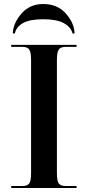

<svg xmlns="http://www.w3.org/2000/svg" viewBox="-20 -938 438 958"><path d="M36 0H362V-10H307Q282 -10 273 -23Q264 -36 264 -73V-638Q264 -677 273 -690.5Q282 -704 307 -704H362V-714H36V-704H93Q117 -704 126 -690.5Q135 -677 135 -639V-73Q135 -36 126 -23Q117 -10 93 -10H36ZM44 -771H54Q61 -804 95 -823Q129 -842 196 -842Q263 -842 298.5 -822.5Q334 -803 342 -771H352Q351 -822 309 -870Q267 -918 196 -918Q128 -918 86.5 -869.5Q45 -821 44 -771Z"/></svg>

Font: Noto Serif Display Semi
Style: Regular
Weight: 600
Designer: Monotype Design Team
Foundry: Monotype Imaging Inc.
Version: Version 1.900